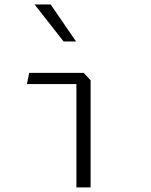

<svg xmlns="http://www.w3.org/2000/svg" viewBox="-20 -818 660 838"><path d="M313.5 -469 336.5 -451H97.5L107.5 -500H345L375.5 -467.5V0H313.5ZM131 -798.5H201L312 -637H257.5Z"/></svg>

Font: Monaspace Krypton Var ExLight
Style: Regular
Weight: 200
Designer: Riley Cran and the Lettermatic Team
Version: Version 1.200 (Monaspace Krypton Var)